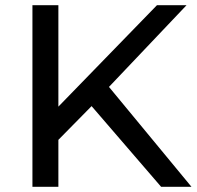

<svg xmlns="http://www.w3.org/2000/svg" viewBox="-20 -720 759 740"><path d="M601 0 333 -311 205 -181V0H105V-700H205V-309L585 -700H699L400 -385L718 0Z"/></svg>

Font: Montserrat
Style: Regular
Weight: 500
Designer: Julieta Ulanovsky
Foundry: Julieta Ulanovsky
Version: Version 7.200;PS 007.200;hotconv 1.0.88;makeotf.lib2.5.64775